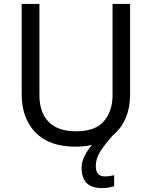

<svg xmlns="http://www.w3.org/2000/svg" viewBox="-20 -734 771 974"><path d="M466 107Q466 136 478 148.5Q490 161 511 161Q528 161 539.5 158.5Q551 156 559 155V211Q545 215 531 217.5Q517 220 497 220Q444 220 419 194Q394 168 394 117Q394 86 410 55.5Q426 25 447 1Q408 10 362 10Q229 10 159.5 -62.5Q90 -135 90 -254V-714H180V-251Q180 -164 226.5 -116Q273 -68 367 -68Q464 -68 507.5 -119.5Q551 -171 551 -252V-714H640V-252Q640 -189 618 -136Q596 -83 552 -47Q508 3 487 37.5Q466 72 466 107Z"/></svg>

Font: Noto Sans Nag Mundari
Style: Regular
Weight: 400
Designer: Muthu Nedumaran
Version: Version 1.000; ttfautohint (v1.8.4.7-5d5b)